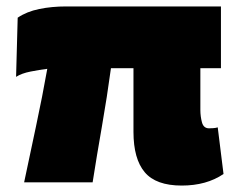

<svg xmlns="http://www.w3.org/2000/svg" viewBox="-20 -567 741 597"><path d="M545 10Q465 10 430 -31.5Q395 -73 395 -157V-355H325Q313 -266 297 -174.5Q281 -83 268 0H55Q72 -81 92 -174.5Q112 -268 127 -353Q103 -350 75 -344.5Q47 -339 30 -328L35 -512Q63 -531 102 -539Q141 -547 186 -547H667V-355H603V-225Q603 -205 608 -186.5Q613 -168 630 -168Q635 -168 643 -168.5Q651 -169 657 -171L675 -26Q622 10 545 10Z"/></svg>

Font: Georama Extended ExtraBold
Style: Regular
Weight: 800
Width: 7
Designer: Jean-Baptiste Levee
Foundry: Production Type
Version: Version 1.000